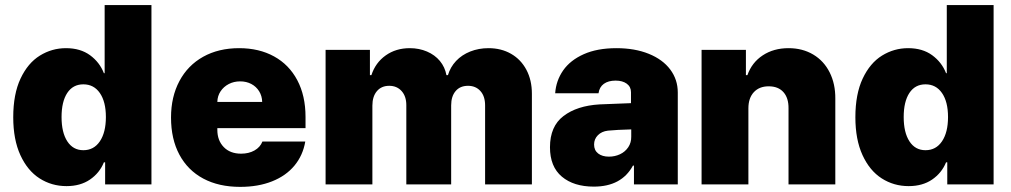

<svg xmlns="http://www.w3.org/2000/svg" viewBox="-20 -727 3985 757"><path d="M32.2 -264.6Q32.2 -356 61 -417.2Q89.8 -478.5 137.2 -507.8Q184.6 -537.1 240.2 -537.1Q296.9 -537.1 335 -509.3Q373 -481.4 389.6 -438.5H392.6V-707H577.1V0H394.5V-86.9H389.6Q372.6 -44.9 334.7 -19Q296.9 6.8 242.2 6.8Q183.6 6.8 136 -23.7Q88.4 -54.2 60.3 -115.5Q32.2 -176.8 32.2 -264.6ZM397.5 -265.6Q397.5 -325.7 373.8 -360.1Q350.1 -394.5 308.6 -394.5Q267.6 -394.5 245.1 -360.4Q222.7 -326.2 222.7 -265.6Q222.7 -204.6 245.4 -169.7Q268.1 -134.8 308.6 -134.8Q350.1 -134.8 373.8 -169.9Q397.5 -205.1 397.5 -265.6Z M654.3 -263.7Q654.3 -345.2 687.3 -407.2Q720.2 -469.2 781 -503.2Q841.8 -537.1 922.9 -537.1Q1001.5 -537.1 1060.5 -504.6Q1119.6 -472.2 1152.1 -410.9Q1184.6 -349.6 1184.6 -265.6V-221.7H836.9V-214.8Q836.9 -173.3 862.1 -147.2Q887.2 -121.1 930.7 -121.1Q960.9 -121.1 983.4 -133.8Q1005.9 -146.5 1014.6 -168.9H1183.6Q1174.3 -114.3 1140.9 -74Q1107.4 -33.7 1052.7 -12Q998 9.8 926.8 9.8Q842.8 9.8 781.5 -22.9Q720.2 -55.7 687.3 -117.2Q654.3 -178.7 654.3 -263.7ZM1013.7 -325.2Q1013.2 -348.6 1001.7 -367.2Q990.2 -385.7 970.7 -396Q951.2 -406.2 926.8 -406.2Q902.3 -406.2 882.1 -395.8Q861.8 -385.3 849.6 -366.9Q837.4 -348.6 836.9 -325.2Z M1263.7 -530.3H1438.5V-430.7H1444.3Q1460.4 -480 1500.7 -508.5Q1541 -537.1 1595.7 -537.1Q1632.3 -537.1 1663.3 -523.9Q1694.3 -510.7 1714.4 -486.6Q1734.4 -462.4 1740.2 -430.7H1746.1Q1755.4 -462.4 1778.1 -486.6Q1800.8 -510.7 1834 -523.9Q1867.2 -537.1 1906.2 -537.1Q1956.1 -537.1 1994.9 -514.9Q2033.7 -492.7 2055.4 -451.9Q2077.1 -411.1 2077.1 -357.4V0H1892.6V-311.5Q1892.6 -347.7 1874 -368.2Q1855.5 -388.7 1825.2 -388.7Q1793.9 -388.7 1776.4 -367.9Q1758.8 -347.2 1758.8 -311.5V0H1582V-312.5Q1582 -347.2 1563.5 -367.9Q1544.9 -388.7 1514.6 -388.7Q1483.9 -388.7 1466.1 -367.7Q1448.2 -346.7 1448.2 -310.5V0H1263.7Z M2343.8 -315.4 2467.8 -320.3V-363.3Q2467.8 -384.8 2451.2 -397Q2434.6 -409.2 2407.2 -409.2Q2378.4 -409.2 2360.8 -396.5Q2343.3 -383.8 2339.8 -359.4H2168.9Q2172.4 -409.2 2200.4 -449.5Q2228.5 -489.7 2281.7 -513.4Q2335 -537.1 2410.2 -537.1Q2482.9 -537.1 2537.8 -514.9Q2592.8 -492.7 2622.6 -452.9Q2652.3 -413.1 2652.3 -362.3V0H2479.5V-74.2H2475.6Q2430.7 8.8 2321.3 8.8Q2242.2 8.8 2195.3 -30.5Q2148.4 -69.8 2148.4 -146.5Q2148.4 -229 2201.7 -269.5Q2254.9 -310.1 2343.8 -315.4ZM2380.9 -109.4Q2404.3 -109.4 2424.6 -118.9Q2444.8 -128.4 2457 -146.5Q2469.2 -164.6 2468.8 -188.5V-216.8Q2410.6 -215.3 2377 -211.9Q2352.1 -209 2337.2 -193.8Q2322.3 -178.7 2322.3 -157.2Q2322.3 -134.3 2338.4 -121.8Q2354.5 -109.4 2380.9 -109.4Z M2930.7 0H2746.1V-530.3H2920.9V-430.7H2926.8Q2944.3 -480.5 2987.3 -508.8Q3030.3 -537.1 3088.9 -537.1Q3144 -537.1 3186.3 -512Q3228.5 -486.8 3251.2 -441.4Q3273.9 -396 3273.4 -337.9V0H3088.9V-299.8Q3089.4 -340.8 3068.8 -363.8Q3048.3 -386.7 3010.7 -386.7Q2973.6 -386.7 2952.1 -363.5Q2930.7 -340.3 2930.7 -299.8Z M3352.5 -264.6Q3352.5 -356 3381.3 -417.2Q3410.2 -478.5 3457.5 -507.8Q3504.9 -537.1 3560.5 -537.1Q3617.2 -537.1 3655.3 -509.3Q3693.4 -481.4 3710 -438.5H3712.9V-707H3897.5V0H3714.8V-86.9H3710Q3692.9 -44.9 3655 -19Q3617.2 6.8 3562.5 6.8Q3503.9 6.8 3456.3 -23.7Q3408.7 -54.2 3380.6 -115.5Q3352.5 -176.8 3352.5 -264.6ZM3717.8 -265.6Q3717.8 -325.7 3694.1 -360.1Q3670.4 -394.5 3628.9 -394.5Q3587.9 -394.5 3565.4 -360.4Q3543 -326.2 3543 -265.6Q3543 -204.6 3565.7 -169.7Q3588.4 -134.8 3628.9 -134.8Q3670.4 -134.8 3694.1 -169.9Q3717.8 -205.1 3717.8 -265.6Z"/></svg>

Font: Pretendard Std Black
Style: Regular
Weight: 900
Designer: Base glyphs from Inter by Rasmus Andersson; Hangeul glyphs from Noto Sans CJK(Source Han Sans) by Jang Soo-young and Kan
Foundry: Kil Hyung-jin
Version: Version 1.309